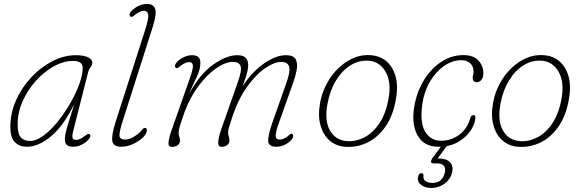

<svg xmlns="http://www.w3.org/2000/svg" viewBox="-20 -737 2953 974"><path d="M350.5 -69Q345.5 -49.5 348 -38.5Q350.5 -27.5 367.5 -27.5Q377.5 -27.5 387.5 -32.8Q397.5 -38 408.5 -46Q417.5 -53 423 -56.2Q428.5 -59.5 433 -57Q443.5 -51 434.5 -36Q425.5 -22 402 -7.2Q378.5 7.5 351 7.5Q331 7.5 320 -1Q309 -9.5 309 -31Q309 -43.5 312.5 -60.5Q316 -77.5 326.5 -111.5Q337 -145.5 357 -210Q304.5 -101.5 240.5 -47Q176.5 7.5 117 7.5Q79.5 7.5 56 -15.2Q32.5 -38 32.5 -93.5Q32.5 -163.5 61.5 -228.5Q90.5 -293.5 138.8 -345Q187 -396.5 246 -426.8Q305 -457 365 -457Q402 -457 425 -447Q448 -437 448 -419Q448 -406.5 439.5 -396.2Q431 -386 428 -374ZM69.5 -107Q69.5 -58 85.5 -40Q101.5 -22 132.5 -22Q164 -22 200.5 -48.8Q237 -75.5 272 -119Q307 -162.5 336 -212.5Q365 -262.5 382.2 -310.2Q399.5 -358 399.5 -393Q399.5 -428 350.5 -428Q302.5 -428 253.2 -400.8Q204 -373.5 162.2 -327.2Q120.5 -281 95 -223.8Q69.5 -166.5 69.5 -107Z M754.5 -599.5 602.5 -123.5Q584.5 -67 586.2 -48Q588 -29 615.5 -29Q636.5 -29 662.2 -45.2Q688 -61.5 702 -80Q708 -88 714.5 -88Q725 -88 725 -76Q725 -58.5 704.5 -39Q684 -19.5 654 -6Q624 7.5 595 7.5Q556 7.5 550 -20.2Q544 -48 567.5 -122L716 -584Q735.5 -645 731.8 -663.8Q728 -682.5 709 -682.5Q693 -682.5 667 -663.5Q661.5 -659.5 655 -654.5Q648.5 -649.5 642.5 -652.5Q639 -654 637.5 -659.8Q636 -665.5 641 -673.5Q649.5 -687.5 673.5 -702.2Q697.5 -717 726.5 -717Q758 -717 767 -692Q776 -667 754.5 -599.5Z M1101 -77 1188 -325Q1208 -381.5 1200.2 -402.2Q1192.5 -423 1161 -423Q1123.5 -423 1077 -390.8Q1030.5 -358.5 987.2 -301Q944 -243.5 916 -168Q898 -117 892 -95.8Q886 -74.5 886 -61Q886 -53.5 889.5 -43.8Q893 -34 893 -24Q893 -9 881.8 -0.5Q870.5 8 853 8Q832.5 8 834.8 -15.2Q837 -38.5 852 -81L945 -345.5Q960 -388.5 958.5 -405.2Q957 -422 938.5 -422Q921 -422 897 -403.5Q890.5 -398.5 884.5 -394Q878.5 -389.5 872.5 -392.5Q868 -395 867.5 -401Q867 -407 871 -413.5Q883.5 -432.5 907.8 -444.8Q932 -457 953 -457Q976.5 -457 986.5 -447.2Q996.5 -437.5 996.5 -418.5Q996.5 -384 977.8 -346.2Q959 -308.5 939 -260Q993 -360.5 1061 -408.8Q1129 -457 1184 -457Q1215 -457 1227.5 -442.5Q1240 -428 1239 -402.5Q1238 -381 1229.8 -354.8Q1221.5 -328.5 1210.5 -299Q1258.5 -372.5 1319 -414.8Q1379.5 -457 1431 -457Q1469.5 -457 1480.2 -435.8Q1491 -414.5 1485 -382.2Q1479 -350 1467 -317L1395 -114Q1377.5 -66 1378.5 -47.5Q1379.5 -29 1398.5 -29Q1407 -29 1417.5 -32.8Q1428 -36.5 1439.5 -46Q1446.5 -52 1451.8 -56Q1457 -60 1462.5 -57Q1467 -55 1467.2 -48.8Q1467.5 -42.5 1464.5 -37Q1456 -20.5 1432.2 -6.5Q1408.5 7.5 1382.5 7.5Q1340.5 7.5 1340.5 -23.2Q1340.5 -54 1361 -113L1435 -323Q1454 -377.5 1446.2 -400.2Q1438.5 -423 1406 -423Q1372.5 -423 1326 -391.8Q1279.5 -360.5 1233.2 -296.5Q1187 -232.5 1155 -133Q1146 -104.5 1141.5 -90.5Q1137 -76.5 1137 -65Q1137 -54.5 1140.5 -44.8Q1144 -35 1144 -23Q1144 -9.5 1132.2 -0.8Q1120.5 8 1104 8Q1089 8 1087.5 -7.2Q1086 -22.5 1091 -42.8Q1096 -63 1101 -77Z M1862.5 -457Q1934.5 -451 1969.8 -390.5Q2005 -330 1989 -237Q1975 -151.5 1936 -95.5Q1897 -39.5 1843 -13.5Q1789 12.5 1728.5 7.5Q1684.5 4 1652 -24.2Q1619.5 -52.5 1605.8 -101.5Q1592 -150.5 1604 -216Q1613 -266.5 1637 -311.5Q1661 -356.5 1696 -390.5Q1731 -424.5 1773.5 -442.8Q1816 -461 1862.5 -457ZM1741 -21Q1785 -18 1828.2 -40Q1871.5 -62 1905 -112Q1938.5 -162 1952 -242Q1965.5 -323 1935.2 -374.2Q1905 -425.5 1850 -429Q1801.5 -432.5 1758.2 -405.8Q1715 -379 1684.2 -328.2Q1653.5 -277.5 1641 -209Q1625.5 -123 1654.5 -74Q1683.5 -25 1741 -21Z M2320 -431.5Q2274.5 -431.5 2232.8 -402.5Q2191 -373.5 2161.2 -323.2Q2131.5 -273 2122.5 -209.5Q2109 -114.5 2137 -68.8Q2165 -23 2217 -23Q2268.5 -23 2309 -52.8Q2349.5 -82.5 2365 -136Q2369.5 -153 2382.5 -153Q2391.5 -153 2391.5 -142Q2391.5 -112 2369 -77Q2346.5 -42 2304.8 -17.2Q2263 7.5 2204.5 7.5Q2128 7.5 2096 -54.2Q2064 -116 2085 -215.5Q2099.5 -283 2135 -337.8Q2170.5 -392.5 2221.2 -425Q2272 -457.5 2331.5 -457.5Q2381.5 -457.5 2406.8 -430.2Q2432 -403 2432 -366Q2432 -344.5 2422.2 -332.2Q2412.5 -320 2399.5 -320Q2378 -320 2378 -343Q2378 -349.5 2380.2 -358Q2382.5 -366.5 2382.5 -374.5Q2382.5 -399.5 2366 -415.5Q2349.5 -431.5 2320 -431.5ZM2228 -8.5H2255.5L2200 67H2206Q2244.5 67 2263 86.2Q2281.5 105.5 2273 139.5Q2264 174 2234.8 195.2Q2205.5 216.5 2167.5 216.5Q2135 216.5 2114.8 200Q2094.5 183.5 2101.5 157.5Q2105.5 141.5 2117.5 141.5Q2130 141.5 2128 154.5Q2126 174.5 2140.2 182.8Q2154.5 191 2174 191Q2223 191 2236 140.5Q2242 118.5 2232.8 105.2Q2223.5 92 2198.5 92H2178.5Q2167.5 92 2166.8 84.2Q2166 76.5 2172.5 67Z M2740 -457Q2812 -451 2847.2 -390.5Q2882.5 -330 2866.5 -237Q2852.5 -151.5 2813.5 -95.5Q2774.5 -39.5 2720.5 -13.5Q2666.5 12.5 2606 7.5Q2562 4 2529.5 -24.2Q2497 -52.5 2483.2 -101.5Q2469.5 -150.5 2481.5 -216Q2490.5 -266.5 2514.5 -311.5Q2538.5 -356.5 2573.5 -390.5Q2608.5 -424.5 2651 -442.8Q2693.5 -461 2740 -457ZM2618.5 -21Q2662.5 -18 2705.8 -40Q2749 -62 2782.5 -112Q2816 -162 2829.5 -242Q2843 -323 2812.8 -374.2Q2782.5 -425.5 2727.5 -429Q2679 -432.5 2635.8 -405.8Q2592.5 -379 2561.8 -328.2Q2531 -277.5 2518.5 -209Q2503 -123 2532 -74Q2561 -25 2618.5 -21Z"/></svg>

Font: Fraunces 9pt SuperSoft Thin
Style: Italic
Weight: 100
Italic angle: -16°
Version: Version 1.000;[0bf87f6ff]